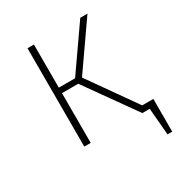

<svg xmlns="http://www.w3.org/2000/svg" viewBox="-159 -628 820 879"><g transform="rotate(-30 251.0 -189.0)"><path d="M438 -31H497V142H472L460 0H421L234 -263H148V0H114V-520H148V-292H234L393 -520H431L263 -279Z"/></g></svg>

Font: Fira Sans UltraLight
Style: Regular
Weight: 200
Designer: Carrois Corporate & Edenspiekermann AG
Foundry: Carrois Corporate GbR & Edenspiekermann AG
Version: Version 4.106;PS 004.106;hotconv 1.0.70;makeotf.lib2.5.58329